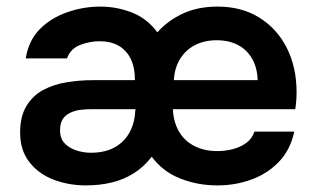

<svg xmlns="http://www.w3.org/2000/svg" viewBox="-20 -555 957 582"><path d="M240 7Q189 7 143.5 -10Q98 -27 69.5 -63Q41 -99 41 -153Q41 -202 60 -233.5Q79 -265 110.5 -282Q142 -299 181.5 -305.5Q221 -312 262 -312H389Q389 -351 376 -377Q363 -403 339.5 -416.5Q316 -430 281 -430Q253 -430 223.5 -419Q194 -408 183 -378H58Q67 -433 101 -467Q135 -501 184 -518Q233 -535 284 -535Q334 -535 380 -517Q426 -499 457 -457Q488 -492 533.5 -513.5Q579 -535 640 -535Q712 -535 765.5 -502Q819 -469 849 -410.5Q879 -352 879 -275Q879 -262 878 -249.5Q877 -237 875 -224H504Q506 -184 523 -155.5Q540 -127 570 -112Q600 -97 639 -97Q661 -97 684 -102.5Q707 -108 725.5 -121Q744 -134 751 -156H872Q860 -100 825 -64Q790 -28 741.5 -10.5Q693 7 639 7Q579 7 526 -14Q473 -35 440 -80Q416 -49 386 -30Q356 -11 319.5 -2Q283 7 240 7ZM255 -92Q297 -92 326 -107.5Q355 -123 371.5 -151.5Q388 -180 390 -219L391 -224H257Q240 -224 223.5 -222Q207 -220 192.5 -213Q178 -206 170 -193.5Q162 -181 162 -160Q162 -135 176 -120.5Q190 -106 211.5 -99Q233 -92 255 -92ZM507 -312H761Q760 -349 744.5 -376.5Q729 -404 701.5 -418.5Q674 -433 637 -433Q600 -433 571.5 -418.5Q543 -404 526 -376.5Q509 -349 507 -312Z"/></svg>

Font: Onest SemiBold
Style: Regular
Weight: 600
Designer: Dmitri Voloshin, Andrey Kudryavtsev
Foundry: Dmitri Voloshin, Andrey Kudryavtsev
Version: Version 1.000;gftools[0.9.33]